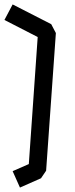

<svg xmlns="http://www.w3.org/2000/svg" viewBox="-55 -733 337 866"><path d="M176 -624 197 -584 153 37 130 71 35 113 2 39 75 7 115 -566 -35 -643 2 -713Z"/></svg>

Font: ZCOOL KuaiLe
Style: Regular
Weight: 400
Designer: Lui Bingke
Foundry: ZCOOL
Version: Version 2.000